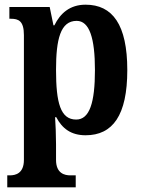

<svg xmlns="http://www.w3.org/2000/svg" viewBox="-20 -566 604 819"><path d="M11 233H303V182H280C256 182 219 174 219 116V49C219 10 217 -36 215 -66H220C245 -18 283 11 345 11C461 11 523 -74 523 -267C523 -461 460 -546 345 -546C278 -546 237 -509 212 -458H208L192 -536H20V-486H26C59 -486 82 -477 82 -416V116C82 174 46 182 22 182H11ZM305 -56C238 -56 219 -127 219 -268C219 -399 238 -477 307 -477C362 -477 385 -402 385 -267C385 -128 362 -56 305 -56Z"/></svg>

Font: Noto Serif Tamil Condensed
Style: Bold Italic
Weight: 700
Width: 3
Italic angle: -12°
Designer: Indian Type Foundry, Tom Grace, and the Monotype Design Team
Foundry: Monotype Imaging Inc.
Version: Version 2.003